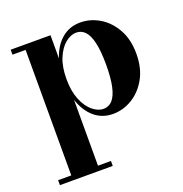

<svg xmlns="http://www.w3.org/2000/svg" viewBox="-129 -583 900 946"><g transform="rotate(-20 320.5 -109.5)"><path d="M25.5 250V224H94.5V-434H25.5V-460H234.5V-338Q254 -399 294.8 -434Q335.5 -469 393 -469Q446 -469 493.5 -440.5Q541 -412 571 -358.5Q601 -305 601 -230Q601 -155 571 -101.2Q541 -47.5 493.5 -18.8Q446 10 393 10Q335.5 10 294.8 -25.2Q254 -60.5 234.5 -121.5V224H302.5V250ZM357 -29.5Q384.5 -29.5 403.5 -50.2Q422.5 -71 432.5 -115.2Q442.5 -159.5 442.5 -230Q442.5 -300.5 432.5 -344.5Q422.5 -388.5 403.5 -408.8Q384.5 -429 357 -429Q328.5 -429 300 -405.8Q271.5 -382.5 253 -338.2Q234.5 -294 234.5 -230Q234.5 -166 253 -121Q271.5 -76 300 -52.8Q328.5 -29.5 357 -29.5Z"/></g></svg>

Font: Bodoni Moda 9pt
Style: Bold
Weight: 700
Designer: Owen Earl
Foundry: indestructible type
Version: Version 2.005